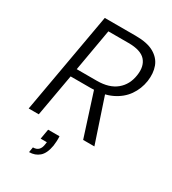

<svg xmlns="http://www.w3.org/2000/svg" viewBox="-219 -814 1033 1154"><g transform="rotate(30 297.5 -237.0)"><path d="M37 0 161 -700H376Q457 -700 503 -673.5Q549 -647 565.5 -602.5Q582 -558 574 -501Q565 -442 532 -395Q499 -348 441.5 -320.5Q384 -293 301 -293H159L107 0ZM415 0 314 -315H388L493 0ZM169 -349H309Q394 -349 443 -389.5Q492 -430 502 -500Q512 -566 478.5 -603.5Q445 -641 360 -641H220ZM170 226 176 190Q201 190 214.5 176Q228 162 231 135L233 121H190L202 52H281Q282 70 281 87.5Q280 105 278 119Q268 177 239.5 201.5Q211 226 170 226Z"/></g></svg>

Font: DM Sans 10pt Light
Style: Italic
Weight: 300
Italic angle: -10°
Version: Version 4.004;gftools[0.9.30]